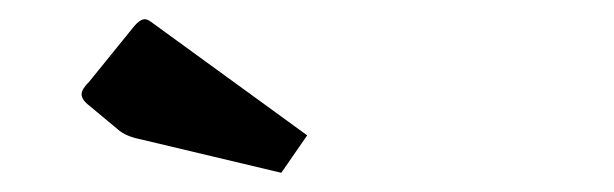

<svg xmlns="http://www.w3.org/2000/svg" viewBox="-20 -731 640 200"><path d="M273 -551 126 -586Q111 -589 103 -596L73 -621Q65 -627 65 -633Q65 -638 73 -646L120 -704Q126 -711 131 -711Q134 -711 139 -707L300 -590Z"/></svg>

Font: Changa Medium
Style: Regular
Weight: 500
Designer: Eduardo Rodriguez Tunni
Foundry: Eduardo Rodriguez Tunni
Version: Version 3.003